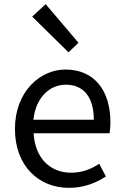

<svg xmlns="http://www.w3.org/2000/svg" viewBox="-20 -892 594 925"><path d="M312 13C385 13 443 -11 490 -42L458 -103C417 -76 375 -60 322 -60C219 -60 148 -134 142 -250H508C510 -264 512 -282 512 -302C512 -457 434 -557 295 -557C171 -557 52 -448 52 -271C52 -92 167 13 312 13ZM141 -315C152 -423 220 -484 297 -484C382 -484 432 -425 432 -315ZM310 -640 358 -686 200 -872 135 -812Z"/></svg>

Font: Noto Sans Mono CJK HK
Style: Regular
Weight: 400
Designer: Ryoko NISHIZUKA 西塚涼子 (kana, bopomofo & ideographs); Paul D. Hunt (Latin, Greek & Cyrillic); Sandoll Communications 산돌커뮤니
Foundry: Adobe
Version: Version 2.004;hotconv 1.0.118;makeotfexe 2.5.65603